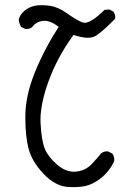

<svg xmlns="http://www.w3.org/2000/svg" viewBox="-20 -749 540 762"><path d="M156.7 -666.5Q180.2 -666.5 207.5 -646.5L212.9 -642.6Q154.8 -552.2 118.2 -461.4Q81.5 -370.6 80.6 -291Q80.6 -285.6 80.6 -280.3Q80.6 -207.5 93.3 -159.2Q106.4 -108.4 151.9 -60.1Q196.8 -12.7 245.6 -7.3Q257.8 -6.3 272.7 -6.3Q287.6 -6.3 304.7 -8.3Q332.5 -11.2 359.9 -27.8Q387.7 -44.4 406.7 -67.6Q425.8 -90.8 433.1 -109.9Q433.6 -112.3 433.6 -116.5Q433.6 -120.6 431.9 -127Q430.2 -133.3 425.8 -139.6L409.2 -147.9Q407.2 -148.4 405.3 -148.4Q390.6 -148.4 381.3 -140.1Q365.7 -120.6 343.3 -97.2Q318.8 -71.3 280.8 -67.9Q277.3 -67.4 273.9 -67.4Q239.3 -67.4 206.5 -95.7Q171.9 -125.5 158.4 -157.2Q145 -189 141.1 -258.3Q140.6 -265.6 140.6 -277.8Q140.6 -290 143.3 -312.3Q146 -334.5 153.1 -363.5Q160.2 -392.6 171.9 -424.3Q206.5 -520 268.6 -606L271.5 -610.4Q306.2 -599.1 327.4 -599.1Q348.6 -599.1 361.8 -607.9Q390.1 -626.5 437 -674.8Q437.5 -676.8 437.5 -680.7Q437.5 -684.6 435.8 -690.9Q434.1 -697.3 429.7 -703.1L413.6 -711.4L395 -710Q343.3 -658.7 316.4 -658.7Q311 -658.7 305.2 -660.6Q280.8 -671.4 245.4 -696.5Q210 -721.7 176.8 -726.1Q159.7 -728.5 145 -728.5Q130.4 -728.5 118.7 -726.1Q95.2 -721.7 76.2 -705.6Q65.9 -696.3 60.8 -687.3Q55.7 -678.2 54.2 -669.9Q56.2 -655.3 64 -642.1L80.1 -634.3Q82 -633.8 84 -633.8Q98.1 -633.8 107.9 -641.6Q122.1 -662.1 148.9 -666Q152.8 -666.5 156.7 -666.5Z"/></svg>

Font: Bakudai
Style: ExtraLight
Weight: 200
Version: Version 1.48